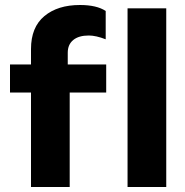

<svg xmlns="http://www.w3.org/2000/svg" viewBox="-20 -748 741 768"><path d="M299.8 -728Q366.7 -728 402.8 -704.1V-590.8Q363.8 -606 335 -606Q294.9 -606 272.9 -587.9Q251 -569.8 251 -537.1V-490.2H404.8V-377.9H258.8V0H104V-377.9H20V-490.2H104V-551.8Q104 -639.2 157.5 -683.6Q210.9 -728 299.8 -728ZM490.2 0V-714.8H645V0Z"/></svg>

Font: Human Sans
Style: Bold
Weight: 700
Designer: Tim Radville
Foundry: Continuum
Version: Version 1.000;FEAKit 1.0